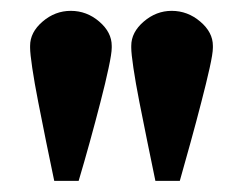

<svg xmlns="http://www.w3.org/2000/svg" viewBox="-20 -698 461 354"><path d="M110.5 -678Q140 -678 163 -658.2Q186 -638.5 186 -613.5V-610Q186 -599.5 180.2 -572.5Q174.5 -545.5 165.2 -509.8Q156 -474 145.5 -436Q135 -398 125 -364.5H80Q73 -398 65.2 -436Q57.5 -474 50.5 -509.8Q43.5 -545.5 39.5 -572.5Q35.5 -599.5 35.5 -610V-613.5Q35.5 -638.5 58.5 -658.2Q81.5 -678 110.5 -678ZM296.5 -678Q326 -678 349.2 -658.2Q372.5 -638.5 372.5 -613.5V-610Q372.5 -599.5 366.5 -572.5Q360.5 -545.5 351.2 -509.8Q342 -474 331.5 -436Q321 -398 311.5 -364.5H266.5Q259.5 -398 251.8 -436Q244 -474 237 -509.8Q230 -545.5 226 -572.5Q222 -599.5 222 -610V-613.5Q222 -638.5 245 -658.2Q268 -678 296.5 -678Z"/></svg>

Font: League Spartan Thin ExtraBold
Style: Regular
Weight: 800
Version: Version 2.002